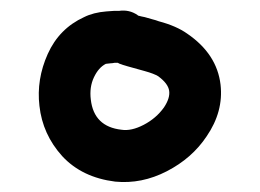

<svg xmlns="http://www.w3.org/2000/svg" viewBox="-20 -731 501 370"><path d="M202 -381Q253 -376 301.5 -401Q350 -426 378 -468Q411 -516 405 -568Q398 -627 341 -666Q320 -681 286 -690Q281 -692 273 -694L259 -698Q253 -699 246 -701L245 -702Q229 -713 209 -710H199L185 -709Q160 -707 142 -698Q94 -676 72 -627Q50 -578 56 -527Q62 -472 100 -430Q138 -389 202 -381ZM214 -481Q161 -487 155 -539Q152 -563 161 -582Q170 -601 184 -608L193 -609Q196 -609 201 -610Q205 -610 206 -610H207Q210 -608 214 -607Q215 -606 259 -594Q277 -589 285 -584Q304 -570 306 -556Q308 -542 296 -524Q281 -503 257 -490.5Q233 -478 214 -481Z"/></svg>

Font: Balsamiq Sans
Style: Regular
Weight: 400
Designer: Michael Angeles
Foundry: Balsamiq SRL
Version: Version 1.020; ttfautohint (v1.8.4.7-5d5b);gftools[0.9.26]